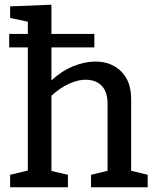

<svg xmlns="http://www.w3.org/2000/svg" viewBox="-20 -794 663 814"><path d="M536 -70 606 -53V0H366V-53L436 -70V-351Q437 -403 412 -429.5Q387 -456 343 -456Q310 -456 272.5 -439Q235 -422 198 -388V-69L268 -53V0H23V-53L98 -71V-593H19V-650H98V-702L23 -718V-767L198 -774V-650H380V-593H198V-453Q241 -493 290 -513Q339 -533 384 -533Q452 -533 494.5 -490.5Q537 -448 536 -370Z"/></svg>

Font: Bitter Pro Medium
Style: Regular
Weight: 500
Designer: Sol Matas, and Bitter project Authors
Foundry: Sol Matas
Version: Version 1.010